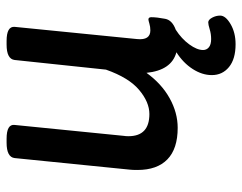

<svg xmlns="http://www.w3.org/2000/svg" viewBox="-98 -468 752 597"><g transform="rotate(-90 278.5 -169.0)"><path d="M529 139Q529 156 502.5 171.5Q476 187 440 187Q394 187 369 166.5Q344 146 344 113Q344 83 363 53.5Q382 24 415 3Q359 -12 351 -90Q317 -43 272 -18Q227 7 180 7Q115 7 82 -25Q49 -57 49 -118Q49 -134 50 -142L86 -500Q89 -525 134 -525H146Q192 -525 189 -500L155 -160Q154 -155 154 -146Q154 -81 223 -81Q260 -81 298 -113Q336 -145 361 -216L391 -500Q394 -525 439 -525H450Q496 -525 494 -500L456 -119Q452 -78 483 -78Q494 -78 504 -81Q514 -84 517 -84Q524 -84 524 -75Q524 -58 519 -32Q515 -10 485 1Q457 19 439.5 43Q422 67 422 86Q422 97 430.5 104Q439 111 456 111Q472 111 486.5 106.5Q501 102 508 102Q516 102 522.5 114Q529 126 529 139Z"/></g></svg>

Font: Asap-MediumItalic
Style: Italic
Weight: 500
Italic angle: -6°
Designer: Pablo Cosgaya
Foundry: Omnibus-Type
Version: Version 2.000; ttfautohint (v1.8)